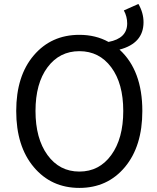

<svg xmlns="http://www.w3.org/2000/svg" viewBox="-20 -920 781 953"><path d="M215.8 -150.4Q275.4 -68.4 374 -68.4Q472.7 -68.4 532.2 -150.4Q591.8 -232.4 591.8 -369.1Q591.8 -505.9 532.2 -585.9Q472.7 -666 374 -666Q275.4 -666 215.8 -585.9Q156.2 -505.9 156.2 -369.1Q156.2 -232.4 215.8 -150.4ZM594.7 -868.2 667 -900.4Q692.4 -856.4 692.4 -809.6Q692.4 -705.1 573.2 -673.8Q686.5 -570.3 686.5 -369.1Q686.5 -194.3 600.1 -90.8Q513.7 12.7 374 12.7Q234.4 12.7 147.5 -90.8Q60.5 -194.3 60.5 -369.1Q60.5 -543 147.5 -645Q234.4 -747.1 374 -747.1Q455.1 -747.1 518.6 -711.9Q611.3 -729.5 611.3 -803.7Q611.3 -837.9 594.7 -868.2Z"/></svg>

Font: irohakakuC Regular
Style: Regular
Weight: 400
Designer: [Source Han Sans]
Ryoko NISHIZUKA Ë•øÂ°öÊ∂ºÂ≠ê (kana & ideographs); Paul D. Hunt (Latin, Greek & Cyrillic); Wenlong ZHAN
Version: Version 1.001.20160904